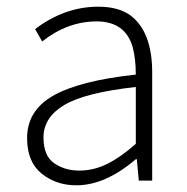

<svg xmlns="http://www.w3.org/2000/svg" viewBox="-20 -543 558 574"><path d="M208 11Q148 11 104.5 -24Q61 -59 61 -130Q61 -213 140 -257.5Q219 -302 386 -320Q386 -366 377 -401Q355 -479 269 -479Q182 -479 106 -419L85 -456Q173 -523 274 -523Q334 -523 370 -497Q435 -448 435 -326V-3H395L389 -67H386Q295 11 208 11ZM217 -33Q260 -33 300.5 -53Q341 -73 386 -113V-283Q234 -266 172 -229Q110 -192 110 -132Q110 -77 142 -55Q174 -33 217 -33Z"/></svg>

Font: LXGW 975 Gothic SC 200W
Style: Regular
Weight: 200
Version: Version 2.01;February 25, 2021